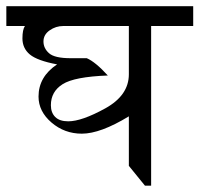

<svg xmlns="http://www.w3.org/2000/svg" viewBox="-20 -586 630 606"><path d="M589.8 -566.4V-503.9H457V0H437.5L386.7 -62.5V-218.8Q296.9 -164.1 238.3 -164.1Q183.6 -164.1 142.6 -199.2Q101.6 -234.4 101.6 -281.2Q101.6 -343.8 160.2 -382.8Q97.7 -394.5 74.2 -414.1Q50.8 -433.6 50.8 -464.8Q50.8 -492.2 58.6 -503.9H0V-566.4ZM386.7 -503.9H179.7Q156.2 -503.9 136.7 -490.2Q117.2 -476.6 117.2 -455.1Q117.2 -433.6 134.8 -418Q152.3 -402.3 203.1 -402.3H253.9Q281.2 -390.6 320.3 -347.7Q214.8 -343.8 177.7 -320.3Q140.6 -296.9 140.6 -253.9Q140.6 -230.5 154.3 -216.8Q168 -203.1 195.3 -203.1Q238.3 -203.1 312.5 -244.1Q386.7 -285.2 386.7 -351.6Z"/></svg>

Font: 和音 by 宁静之雨，公众号njzyshare
Style: Regular
Weight: 400
Designer: Steve Matteson
Foundry: Ascender Corporation
Version: Version 6.00;June 8, 2018;FontCreator 11.0.0.2388 32-bit